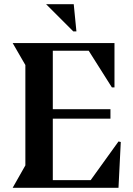

<svg xmlns="http://www.w3.org/2000/svg" viewBox="-20 -889 632 909"><path d="M327.1 -740.2 198.2 -869.1H329.1L341.8 -740.2ZM541 0H40L100.1 -106V-581.1L40 -685.1H522V-475.1H509.8L399.9 -648.9H230V-372.1H502.9V-327.1H230V-36.1H409.2L541 -219.2L551.8 -216.8Z"/></svg>

Font: Bluu Next
Style: Bold
Weight: 700
Designer: Jean-Baptiste Morizot, Igor Stepanchenko (Cyrillic)
Foundry: Igor Stepanchenko
Version: Version 1.005